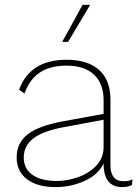

<svg xmlns="http://www.w3.org/2000/svg" viewBox="-20 -754 566 784"><path d="M521 -22 519 1Q504 10 479 10Q403 10 403 -86V-87Q382 -41 326 -15.5Q270 10 207 10Q133 10 90.5 -22Q48 -54 48 -111Q48 -170 92.5 -205Q137 -240 234 -258L403 -289V-345Q403 -412 364 -449Q325 -486 252 -486Q186 -486 143.5 -458.5Q101 -431 80 -372L58 -388Q103 -510 252 -510Q338 -510 384.5 -468.5Q431 -427 431 -347V-79Q431 -47 444.5 -30.5Q458 -14 483 -14Q509 -14 521 -22ZM403 -154V-265L247 -236Q157 -220 117 -189.5Q77 -159 77 -111Q77 -65 112.5 -40Q148 -15 212 -15Q254 -15 298.5 -30.5Q343 -46 373 -77.5Q403 -109 403 -154ZM348 -734 258 -583H234L317 -734Z"/></svg>

Font: Work Sans ExtraLight
Style: Regular
Weight: 280
Designer: Wei Huang
Foundry: Wei Huang
Version: Version 1.500